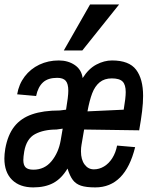

<svg xmlns="http://www.w3.org/2000/svg" viewBox="-34 -829 658 856"><path d="M-14.5 -122.5Q-14.5 -141 -10.5 -166Q0.5 -227.5 29.8 -264.8Q59 -302 108.8 -319.2Q158.5 -336.5 232.5 -336.5L260.5 -340Q270.5 -399 270.5 -424.5Q270.5 -455.5 259 -468.8Q247.5 -482 221 -482Q180 -482 157.8 -461.8Q135.5 -441.5 127 -401L42.5 -408.5Q50 -453.5 76 -487.8Q102 -522 141.5 -540.8Q181 -559.5 228 -559.5Q269.5 -559.5 299.5 -539Q329.5 -518.5 334.5 -481Q361 -523 395.8 -541.2Q430.5 -559.5 465.5 -559.5Q541.5 -559.5 572.8 -518.2Q604 -477 604 -401.5Q604 -370 599.5 -333Q595 -296 586.5 -248L341 -251.5L329.5 -184Q327 -171 327 -154Q327 -117.5 343 -95.8Q359 -74 384.5 -74Q408.5 -74 430 -87Q451.5 -100 466.8 -124.2Q482 -148.5 488 -180L568.5 -173Q524 6.5 391 6.5Q350 6.5 327 -1.2Q304 -9 290.8 -26.5Q277.5 -44 267 -77.5Q240.5 -33 203.8 -13.2Q167 6.5 114.5 6.5Q54 6.5 19.8 -27.2Q-14.5 -61 -14.5 -122.5ZM236.5 -203 245.5 -255.5 217.5 -251.5Q160.5 -251.5 122.2 -231Q84 -210.5 74 -153.5Q70 -129.5 70 -115.5Q70 -93 80.2 -82.8Q90.5 -72.5 115 -72.5Q164.5 -72.5 195.8 -110.5Q227 -148.5 236.5 -203ZM526.5 -418.5Q526.5 -451 512.8 -465.2Q499 -479.5 464.5 -479.5Q431.5 -479.5 410.2 -462Q389 -444.5 377 -413Q365 -381.5 356 -332.5L517.5 -340Q526.5 -392.5 526.5 -418.5ZM250.5 -604 367.5 -809H497L333 -604Z"/></svg>

Font: JuliaMono Medium
Style: Italic
Weight: 500
Italic angle: -9°
Monospace: yes
Designer: cormullion
Foundry: corm
Version: Version 0.054; ttfautohint (v1.8.4)